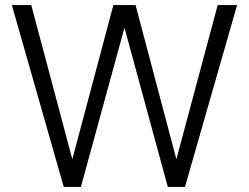

<svg xmlns="http://www.w3.org/2000/svg" viewBox="-20 -742 988 762"><path d="M844 -722 680 -110 518 -722H430L267 -110L104 -722H27L233 0H301L474 -632L646 0H714L921 -722Z"/></svg>

Font: Perun Light
Style: Regular
Weight: 300
Foundry: Copyright (c) Stefan Peev, Context Ltd, 2016
Version: Version 1.089